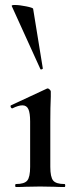

<svg xmlns="http://www.w3.org/2000/svg" viewBox="-20 -751 306 771"><path d="M44 -12Q78 -12 89.5 -26Q101 -40 101 -81V-263Q101 -297 94 -312.5Q87 -328 70 -328Q54 -328 30 -316H29Q25 -316 23 -321Q21 -326 24 -328L168 -395L171 -396Q175 -396 179.5 -391.5Q184 -387 184 -384V-363Q182 -321 182 -264V-81Q182 -40 193.5 -26Q205 -12 239 -12Q242 -12 242 -6Q242 0 239 0Q214 0 199 -1L141 -2L83 -1Q69 0 44 0Q41 0 41 -6Q41 -12 44 -12ZM39 -731Q58 -731 85 -725.5Q112 -720 113 -716L152 -476Q152 -474 147.5 -472.5Q143 -471 142 -474L27 -727Q26 -731 39 -731Z"/></svg>

Font: Cormorant Garamond SemiBold
Style: Regular
Weight: 600
Designer: Christian Thalmann (Catharsis Fonts)
Foundry: Catharsis Fonts
Version: Version 4.000